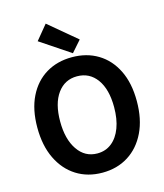

<svg xmlns="http://www.w3.org/2000/svg" viewBox="-143 -1113 1057 1234"><g transform="rotate(-15 385.0 -496.0)"><path d="M385 14Q287 14 212.5 -33Q138 -80 96 -167Q54 -254 54 -374Q54 -494 96 -579Q138 -664 212.5 -709Q287 -754 385 -754Q483 -754 557.5 -709Q632 -664 674 -579Q716 -494 716 -374Q716 -254 674 -167Q632 -80 557.5 -33Q483 14 385 14ZM385 -114Q440 -114 480.5 -146Q521 -178 543 -236.5Q565 -295 565 -374Q565 -493 516.5 -560Q468 -627 385 -627Q303 -627 254.5 -560Q206 -493 206 -374Q206 -256 254.5 -185Q303 -114 385 -114ZM399 -777 200 -910 279 -1006 464 -851Z"/></g></svg>

Font: Source Han Sans TC
Style: Bold
Weight: 700
Designer: Ryoko NISHIZUKA Ë•øÂ°öÊ∂ºÂ≠ê (kana, bopomofo & ideographs); Paul D. Hunt (Latin, Greek & Cyrillic); Sandoll Communicatio
Foundry: Adobe
Version: Version 2.004;hotconv 1.0.118;makeotfexe 2.5.65603